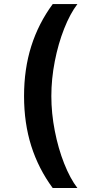

<svg xmlns="http://www.w3.org/2000/svg" viewBox="-20 -768 433 942"><path d="M359.7 154.5H238.6Q168.7 59.7 133.3 -52Q98 -163.7 98 -296.5Q98 -429.3 133.3 -541.2Q168.7 -653.1 238.6 -747.9H359.7Q323.9 -701 294.7 -627.1Q265.6 -553.3 248.8 -467.2Q231.9 -381 231.9 -296.5Q231.9 -212.4 248.8 -126.1Q265.6 -39.8 294.7 33.9Q323.9 107.6 359.7 154.5Z"/></svg>

Font: Linik Sans SemiBold
Style: Regular
Weight: 600
Designer: Rasmus Andersson (font), Cristiano Sobral (main changes)
Foundry: rsms
Version: Version 3.018;June 1, 2022;FontCreator 14.0.0.2814 64-bit; t